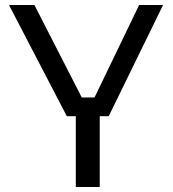

<svg xmlns="http://www.w3.org/2000/svg" viewBox="-20 -750 692 770"><path d="M16 -730H118L308 -359H359L538 -730H634L416 -284H380V0H284V-284H248Z"/></svg>

Font: Sora-SIA
Style: Regular
Weight: 400
Designer: Jonathan Barnbrook, Julián Moncada
Foundry: Barnbrook Fonts
Version: Version 2.000